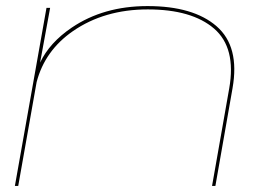

<svg xmlns="http://www.w3.org/2000/svg" viewBox="-20 -612 916 632"><path d="M29 0 133 -586H145L112 -406Q143 -471.5 216 -521Q321 -592 465.5 -592Q616.5 -592 693 -525.5Q769.5 -459 745.5 -322L689 0H678L734.5 -321Q758 -454.5 684.8 -517.8Q611.5 -581 466.5 -581Q323.5 -581 220 -509.5Q127.5 -445.5 100.5 -341.5L40 0Z"/></svg>

Font: Anybody UltraExpanded Thin
Style: Italic
Weight: 100
Width: 9
Italic angle: -10°
Designer: Tyler Finck
Foundry: Etcetera Type Company
Version: Version 1.010; ttfautohint (v1.8.3) -l 8 -r 50 -G 200 -x 14 